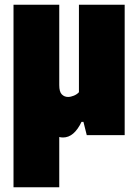

<svg xmlns="http://www.w3.org/2000/svg" viewBox="-20 -570 585 810"><path d="M37 220V-550H230V-211Q230 -182.5 240.8 -171.8Q251.5 -161 267 -161Q278.5 -161 291.8 -166.5Q305 -172 313 -181V-550H506V0H346L332 -56H324Q292.5 10 246 10Q237.5 10 230 8V220Z"/></svg>

Font: Encode Sans Condensed Condensed Black
Style: Regular
Weight: 900
Width: 3
Designer: Multiple Designers
Foundry: Impallari Type
Version: Version 3.000; ttfautohint (v1.8.3) -l 8 -r 50 -G 200 -x 14 